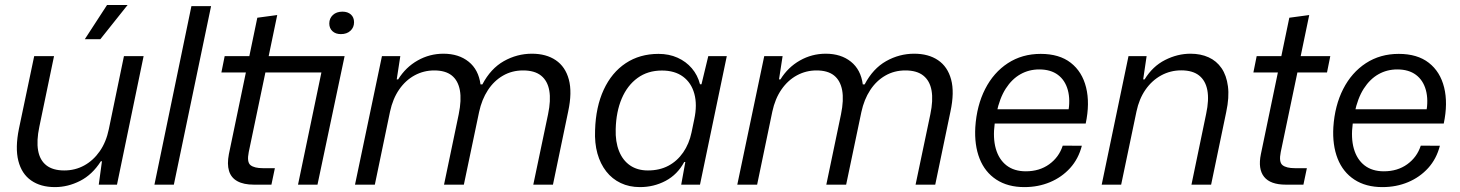

<svg xmlns="http://www.w3.org/2000/svg" viewBox="-20 -754 5960 784"><path d="M204.4 10Q146 10 107.2 -17.1Q68.4 -44.1 54.9 -97.2Q41.4 -150.3 57.4 -228.7L119.6 -524.7H200.6L140.6 -236.3Q128.6 -179.4 135.6 -139.6Q142.7 -99.7 169.3 -78.9Q195.9 -58 242.4 -58Q286.7 -58 323.8 -78.3Q360.9 -98.6 387.3 -136.4Q413.7 -174.3 424.4 -226.7L486.1 -524.7H566.4L457.7 0H383.3L396.3 -95.6H391.9Q356.9 -40.7 307.1 -15.4Q257.3 10 204.4 10ZM326.3 -593.9 417.1 -733.6H501L389.7 -593.9Z M610.6 0 761.6 -729H841.9L689.9 0Z M1016.4 0Q974.9 0 949.3 -14.1Q923.7 -28.1 915.2 -56Q906.7 -83.9 914.6 -124.6L984 -458.1H884L897.4 -524.7H998.1L1030.7 -681.6L1112 -692.6L1077.1 -524.7H1387.1L1276.4 0H1196.9L1292.4 -458.1H1063.7L995.7 -133Q987.4 -92 1003 -79.6Q1018.6 -67.3 1053.1 -67.3H1102.4L1088.3 0ZM1371.9 -614.7Q1350.4 -614.7 1337.5 -626.7Q1324.6 -638.7 1324.6 -658Q1324.6 -679.1 1339.3 -692.8Q1354 -706.4 1378.4 -706.4Q1399.9 -706.4 1412.8 -694.8Q1425.7 -683.1 1425.7 -663.1Q1425.7 -642 1411 -628.4Q1396.3 -614.7 1371.9 -614.7Z M1429.6 0 1539.6 -524.7H1614.6L1600 -429.9H1605.9Q1636.7 -479.6 1685.5 -507.1Q1734.3 -534.7 1790.6 -534.7Q1853 -534.7 1893.6 -502.1Q1934.1 -469.6 1942.1 -409.4H1949.7Q1983.6 -474 2037.4 -504.4Q2091.3 -534.7 2152 -534.7Q2210.3 -534.7 2249.4 -508.2Q2288.6 -481.7 2302.7 -429.5Q2316.9 -377.3 2300.1 -298.9L2237.9 0H2157.6L2217.9 -287.4Q2229.9 -344.3 2222.9 -384.1Q2215.9 -423.9 2189.5 -445.1Q2163.1 -466.4 2115.9 -466.4Q2070.6 -466.4 2033.9 -445.2Q1997.1 -424 1972.2 -385.9Q1947.3 -347.9 1936.3 -296.7L1874.1 0H1793.1L1853.1 -287.4Q1865.1 -345.7 1857.8 -385.5Q1850.4 -425.3 1824.6 -445.9Q1798.7 -466.4 1753.1 -466.4Q1710.3 -466.4 1673.2 -446.4Q1636.1 -426.3 1610 -388.6Q1583.9 -350.9 1572.6 -298.1L1510.6 0Z M2593.1 10Q2549.4 10 2514.6 -6.6Q2479.7 -23.1 2455.5 -54Q2431.3 -84.9 2419.4 -127.4Q2407.6 -169.9 2409.9 -222.4Q2412.7 -317.6 2445.2 -387.7Q2477.7 -457.9 2535 -495.9Q2592.3 -534 2669 -534Q2711.9 -534 2746.6 -518.4Q2781.3 -502.9 2805 -475.1Q2828.7 -447.4 2838.4 -409.9H2844.4L2872.1 -524.7H2947.7L2838.3 0H2761.6L2778.4 -92.4L2774 -92.7Q2746.4 -41.3 2698.1 -15.6Q2649.9 10 2593.1 10ZM2625.6 -58Q2673.1 -58 2709.2 -77.1Q2745.3 -96.3 2769.7 -131.6Q2794.1 -167 2803.7 -213.1L2814.9 -267Q2827.6 -326.1 2815.2 -371.1Q2802.9 -416 2769.1 -441Q2735.3 -466 2682.9 -466Q2625 -466 2583.3 -435.6Q2541.6 -405.3 2518.7 -351.5Q2495.9 -297.7 2494.1 -226.7Q2492.4 -175.6 2507.6 -137.4Q2522.7 -99.3 2552.7 -78.6Q2582.7 -58 2625.6 -58Z M2990.6 0 3100.6 -524.7H3175.6L3161 -429.9H3166.9Q3197.7 -479.6 3246.5 -507.1Q3295.3 -534.7 3351.6 -534.7Q3414 -534.7 3454.6 -502.1Q3495.1 -469.6 3503.1 -409.4H3510.7Q3544.6 -474 3598.4 -504.4Q3652.3 -534.7 3713 -534.7Q3771.3 -534.7 3810.4 -508.2Q3849.6 -481.7 3863.7 -429.5Q3877.9 -377.3 3861.1 -298.9L3798.9 0H3718.6L3778.9 -287.4Q3790.9 -344.3 3783.9 -384.1Q3776.9 -423.9 3750.5 -445.1Q3724.1 -466.4 3676.9 -466.4Q3631.6 -466.4 3594.9 -445.2Q3558.1 -424 3533.2 -385.9Q3508.3 -347.9 3497.3 -296.7L3435.1 0H3354.1L3414.1 -287.4Q3426.1 -345.7 3418.8 -385.5Q3411.4 -425.3 3385.6 -445.9Q3359.7 -466.4 3314.1 -466.4Q3271.3 -466.4 3234.2 -446.4Q3197.1 -426.3 3171 -388.6Q3144.9 -350.9 3133.6 -298.1L3071.6 0Z M4163 10Q4095.2 10 4048.4 -20.6Q4001.7 -51.2 3980 -106.3Q3958.3 -161.5 3962.5 -234.7Q3968.3 -323.3 4002.8 -390.7Q4037.2 -458 4095.4 -496Q4153.7 -534 4229.5 -534Q4305.7 -534 4352.3 -497.6Q4399 -461.2 4414.9 -396.8Q4430.8 -332.3 4413.3 -249.5H4041.7Q4033.8 -190.8 4046.2 -146.9Q4058.7 -103 4089.8 -78.7Q4121 -54.5 4168.7 -54.5Q4224.3 -54.5 4264.2 -83.2Q4304.2 -112 4319.5 -159.3L4397.5 -158.8Q4383.8 -105.5 4349.7 -67.8Q4315.5 -30.2 4267.4 -10.1Q4219.3 10 4163 10ZM4049.3 -293.2 4038.2 -307.7H4354.3L4341.5 -292.8Q4351.3 -346.2 4340.3 -386.3Q4329.3 -426.3 4299.8 -448.4Q4270.2 -470.5 4223.5 -470.5Q4181.7 -470.5 4146.8 -450.9Q4112 -431.3 4086.8 -392.2Q4061.7 -353 4049.3 -293.2Z M4478.6 0 4588 -524.7H4662L4648 -429.9H4653.9Q4686.4 -483.1 4737.2 -508.9Q4788 -534.7 4841.3 -534.7Q4882.6 -534.7 4915.1 -520Q4947.7 -505.3 4968 -475.6Q4988.3 -446 4994.1 -401.5Q5000 -357 4987.1 -296.7L4925.4 0H4845.1L4905.1 -289.1Q4917.4 -346.3 4910 -385.6Q4902.6 -425 4876.1 -445.9Q4849.7 -466.7 4803.4 -466.7Q4759.3 -466.7 4721.4 -446.1Q4683.6 -425.4 4657.4 -387.7Q4631.3 -350 4620.6 -298.7L4558.1 0Z M5230.4 0Q5167.4 0 5141.8 -31.9Q5116.1 -63.9 5128.6 -124.6L5198 -458.1H5098L5111.4 -524.7H5212.1L5244.7 -681.6L5326 -692.6L5291.1 -524.7H5412L5398.6 -458.1H5277.7L5209.7 -133Q5201.4 -92 5217 -79.6Q5232.6 -67.3 5267.1 -67.3H5316.4L5302.3 0Z M5625 10Q5557.2 10 5510.4 -20.6Q5463.7 -51.2 5442 -106.3Q5420.3 -161.5 5424.5 -234.7Q5430.3 -323.3 5464.8 -390.7Q5499.2 -458 5557.4 -496Q5615.7 -534 5691.5 -534Q5767.7 -534 5814.3 -497.6Q5861 -461.2 5876.9 -396.8Q5892.8 -332.3 5875.3 -249.5H5503.7Q5495.8 -190.8 5508.2 -146.9Q5520.7 -103 5551.8 -78.7Q5583 -54.5 5630.7 -54.5Q5686.3 -54.5 5726.2 -83.2Q5766.2 -112 5781.5 -159.3L5859.5 -158.8Q5845.8 -105.5 5811.7 -67.8Q5777.5 -30.2 5729.4 -10.1Q5681.3 10 5625 10ZM5511.3 -293.2 5500.2 -307.7H5816.3L5803.5 -292.8Q5813.3 -346.2 5802.3 -386.3Q5791.3 -426.3 5761.8 -448.4Q5732.2 -470.5 5685.5 -470.5Q5643.7 -470.5 5608.8 -450.9Q5574 -431.3 5548.8 -392.2Q5523.7 -353 5511.3 -293.2Z"/></svg>

Font: Mona Sans
Style: Italic
Weight: 200
Italic angle: -11.6951°
Designer: Deni Anggara
Foundry: GitHub
Version: Version 2.000